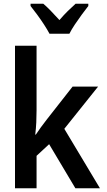

<svg xmlns="http://www.w3.org/2000/svg" viewBox="-20 -1004 570 1024"><path d="M60 0V-760H175V-415Q175 -382 173.5 -351Q172 -320 168 -286H171Q184 -306 198 -325Q212 -344 229 -366L367 -542H503L323 -317L513 0H382L242 -235L175 -173V0ZM244 -824Q233 -845 215.5 -872Q198 -899 178.5 -925.5Q159 -952 143 -972V-984H211Q230 -968 252 -945Q274 -922 297 -897Q321 -925 341 -944.5Q361 -964 383 -984H451V-972Q436 -953 416.5 -926.5Q397 -900 379 -873Q361 -846 350 -824Z"/></svg>

Font: Noto Sans Mono Condensed SemiBold
Style: Regular
Weight: 600
Width: 3
Designer: Monotype Design Team
Foundry: Monotype Imaging Inc.
Version: Version 2.014